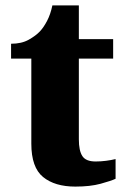

<svg xmlns="http://www.w3.org/2000/svg" viewBox="-20 -681 467 711"><path d="M259 10Q183 10 139.5 -25.5Q96 -61 96 -149V-464H21V-519Q60 -519 86.5 -534Q113 -549 128 -565Q142 -580 154.5 -604Q167 -628 174 -661H272V-536H399V-464H272V-165Q272 -123 285 -103Q298 -83 334 -83Q353 -83 372.5 -85.5Q392 -88 408 -92V-19Q391 -11 352.5 -0.5Q314 10 259 10Z"/></svg>

Font: Noto Serif Ethiopic ExtraBold
Style: Regular
Weight: 800
Version: Version 2.102